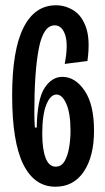

<svg xmlns="http://www.w3.org/2000/svg" viewBox="-20 -693 398 727"><path d="M190 14Q110 14 68 -71Q26 -156 26 -332Q26 -502 68.5 -587.5Q111 -673 192 -673Q228 -673 259.5 -653Q291 -633 306.5 -587Q322 -541 311 -462L225 -451Q239 -523 227 -560Q215 -597 187 -597Q144 -597 127 -509.5Q110 -422 110 -266Q110 -254 110.5 -237Q111 -220 112 -210H119Q121 -317 148.5 -359.5Q176 -402 216 -402Q265 -402 300.5 -349.5Q336 -297 336 -198Q336 -101 297.5 -43.5Q259 14 190 14ZM191 -62Q213 -62 225 -83.5Q237 -105 242 -136Q247 -167 247 -197Q247 -263 231.5 -299Q216 -335 194 -335Q171 -335 155.5 -297Q140 -259 140 -187Q140 -129 152.5 -95.5Q165 -62 191 -62Z"/></svg>

Font: Bricolage Grotesque 96pt Condensed
Style: Regular
Weight: 400
Width: 3
Designer: Mathieu Triay
Foundry: Atelier Triay
Version: Version 1.001; ttfautohint (v1.8.4.7-5d5b);gftools[0.9.33.de